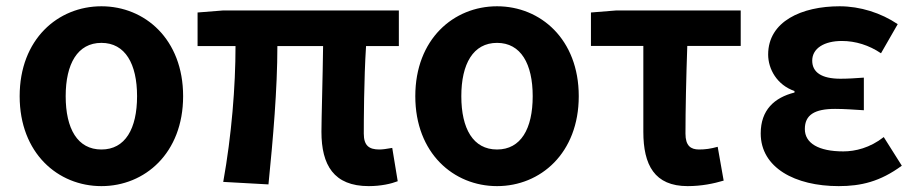

<svg xmlns="http://www.w3.org/2000/svg" viewBox="-20 -594 2988 627"><path d="M311.2 13.8C452.9 13.8 578 -93.8 578 -279.9C578 -466 452.9 -573.5 311.2 -573.5C169.3 -573.5 44.2 -466 44.2 -279.9C44.2 -93.8 169.3 13.8 311.2 13.8ZM311.2 -105.8C233.2 -105.8 194.5 -173.5 194.5 -279.9C194.5 -385.4 233.2 -454 311.2 -454C389 -454 427.6 -385.4 427.6 -279.9C427.6 -173.5 389 -105.8 311.2 -105.8Z M1184.2 13.8C1224.4 13.8 1258.1 5.9 1278.8 -2.2L1260.9 -111C1243.3 -107.8 1228.8 -105.8 1219 -105.8C1185.5 -105.8 1168 -118.1 1168 -157.7C1168 -191.2 1168.4 -337 1175.4 -443.6H1282.5V-559.8H708.1L625.2 -553.2V-443.6H749.1C749.1 -312.1 736.4 -152.4 709 0L856.7 8.2C871.7 -141.1 885.8 -302.8 885.8 -443.6H1035.1C1033.9 -341.7 1029.7 -204.5 1029.7 -163.7C1029.7 -55.3 1069.7 13.8 1184.2 13.8Z M1603.2 13.8C1744.9 13.8 1870 -93.8 1870 -279.9C1870 -466 1744.9 -573.5 1603.2 -573.5C1461.3 -573.5 1336.2 -466 1336.2 -279.9C1336.2 -93.8 1461.3 13.8 1603.2 13.8ZM1603.2 -105.8C1525.2 -105.8 1486.5 -173.5 1486.5 -279.9C1486.5 -385.4 1525.2 -454 1603.2 -454C1681 -454 1719.6 -385.4 1719.6 -279.9C1719.6 -173.5 1681 -105.8 1603.2 -105.8Z M2225.6 13.8C2271.2 13.8 2311.1 5.4 2343.2 -4.2L2323.7 -114.6C2300.6 -108.2 2282.8 -105.8 2262.9 -105.8C2235.4 -105.8 2218.5 -118.1 2218.5 -157.7C2218.5 -236.1 2220.8 -339.7 2224.4 -444.1H2398.9V-559.8H1991.9L1909.8 -553.2V-444.1H2080.9V-163.7C2080.9 -55.3 2117.3 13.8 2225.6 13.8Z M2718.9 13.8C2791.6 13.8 2854.1 -0.8 2925 -52.9L2866 -146.4C2821 -111.1 2773.1 -99.6 2733.8 -99.6C2653.2 -99.6 2608.3 -126.3 2608.3 -172.6C2608.3 -218.6 2639.7 -238.4 2707.1 -238.4C2736.7 -238.4 2768.4 -236 2801 -234V-340.5C2774.8 -338.5 2747.7 -336.9 2724.6 -336.9C2662.5 -336.9 2632.4 -358.2 2632.4 -396C2632.4 -436.6 2672.4 -460.2 2729.1 -460.2C2774 -460.2 2818 -446.4 2857 -420L2911.6 -515.1C2857 -551.9 2788.9 -573.5 2721.8 -573.5C2598.4 -573.5 2488.5 -524.4 2488.5 -415.9C2488.5 -368.7 2517.2 -316.5 2574.5 -296.8V-291.8C2508.7 -275.3 2464.2 -234.8 2464.2 -158.2C2464.2 -46.3 2576.3 13.8 2718.9 13.8Z"/></svg>

Font: Source Han Sans JP VF
Style: Regular
Weight: 250
Designer: Ryoko NISHIZUKA 西塚涼子 (kana, bopomofo & ideographs); Paul D. Hunt (Latin, Greek & Cyrillic); Sandoll Communications 산돌커뮤니
Foundry: Adobe
Version: Version 2.004;hotconv 1.0.118;makeotfexe 2.5.65603